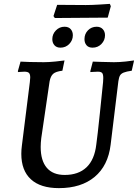

<svg xmlns="http://www.w3.org/2000/svg" viewBox="-20 -959 712 991"><path d="M190 -200Q190 -130 221.5 -93Q253 -56 314 -56Q385 -56 426.5 -95.5Q468 -135 477 -213Q483 -255 495.5 -374.5Q508 -494 512 -535Q513 -543 513 -556Q513 -576 507 -582.5Q501 -589 485 -589Q474 -589 462.5 -588Q451 -587 447 -587L446 -591L459 -641Q471 -641 503.5 -639.5Q536 -638 568 -638Q596 -638 629 -641.5Q662 -645 672 -647L660 -594Q632 -590 618.5 -584.5Q605 -579 599.5 -569.5Q594 -560 591 -540L551 -212Q538 -104 468.5 -46Q399 12 284 12Q189 12 139.5 -33.5Q90 -79 90 -165Q90 -186 93 -208L134 -535Q136 -553 136 -559Q136 -576 129.5 -582.5Q123 -589 106 -589Q96 -589 86.5 -588Q77 -587 74 -587L72 -591L86 -641Q98 -640 133 -639Q168 -638 206 -638Q231 -638 266.5 -641.5Q302 -645 313 -647L302 -594Q268 -590 254.5 -578Q241 -566 236 -539L193 -246Q190 -221 190 -200ZM536 -868 399 -867 263 -866 256 -876 275 -934 423 -933Q453 -933 493.5 -935.5Q534 -938 547 -939L552 -927ZM250 -757Q250 -783 268.5 -802Q287 -821 313 -821Q334 -821 345 -808.5Q356 -796 356 -777Q356 -751 337.5 -732Q319 -713 292 -713Q272 -713 261 -725.5Q250 -738 250 -757ZM416 -757Q416 -784 434 -802.5Q452 -821 479 -821Q499 -821 510.5 -808.5Q522 -796 522 -777Q522 -751 503.5 -732Q485 -713 458 -713Q437 -713 426.5 -725.5Q416 -738 416 -757Z"/></svg>

Font: Alegreya SC Medium
Style: Italic
Weight: 500
Italic angle: -7°
Designer: Juan Pablo del Peral
Foundry: Huerta Tipografica
Version: Version 2.007; ttfautohint (v1.6)